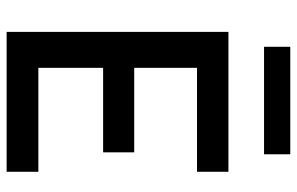

<svg xmlns="http://www.w3.org/2000/svg" viewBox="-182 -734 916 593"><g transform="rotate(90 276.5 -438.0)"><path d="M79 0V-685H511V-588H190V-394H451V-298H190V-98H511V0ZM125 -795V-876H457V-795Z"/></g></svg>

Font: Titillium Web[RUS by Daymarius]
Style: Regular
Weight: 600
Designer: Cyrillization by Daymarius
Foundry: Cyrillization by Daymarius
Version: Version 1.002 September 11, 2018